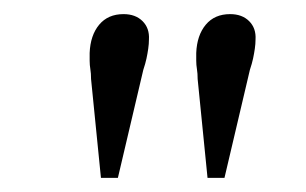

<svg xmlns="http://www.w3.org/2000/svg" viewBox="-20 -800 433 272"><path d="M147 -548H123L109 -688Q109 -696 108 -702Q107 -708 107 -714Q107 -720 107 -725Q108 -750 120.5 -765Q133 -780 155 -780Q172 -780 182 -770Q192 -760 191 -744Q191 -738 190 -731Q189 -724 187.5 -717Q186 -710 183 -701ZM298 -548H274L260 -688Q260 -696 259 -702Q258 -708 258 -714Q258 -720 258 -725Q259 -750 271.5 -765Q284 -780 306 -780Q323 -780 333 -770Q343 -760 342 -744Q342 -738 341 -731Q340 -724 338.5 -717Q337 -710 334 -701Z"/></svg>

Font: Literata 24pt Light
Style: Italic
Weight: 300
Italic angle: -2°
Designer: Latin by Veronika Burian and Jose Scaglione. Greek by Irene Vlachou. Cyrillic by Vera Evstafieva
Foundry: TypeTogether
Version: Version 3.103;gftools[0.9.29]